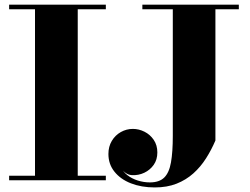

<svg xmlns="http://www.w3.org/2000/svg" viewBox="-20 -770 1068 820"><path d="M19 0V-19.5H129.5V-730.5H19V-750H432V-730.5H312V-19.5H432V0ZM1000 -750V-730.5H900V-170Q883 -130 860 -93.8Q837 -57.5 805.8 -29.5Q774.5 -1.5 734 14.5Q693.5 30.5 641 30.5Q584 30.5 539.2 13Q494.5 -4.5 468.8 -36.8Q443 -69 443 -112.5Q443 -144 457.5 -168.2Q472 -192.5 496 -206Q520 -219.5 547.5 -219.5Q573 -219.5 597 -207.5Q621 -195.5 636.5 -172.8Q652 -150 652 -119Q652 -88 636.5 -66Q621 -44 596.2 -32.2Q571.5 -20.5 543 -22Q527 -23 512.8 -34.2Q498.5 -45.5 494.5 -61Q503.5 -38 523.2 -22.5Q543 -7 568.5 1Q594 9 620 9Q660.5 9 681.5 -11.8Q702.5 -32.5 710.2 -76.5Q718 -120.5 718 -190V-730.5H588V-750Z"/></svg>

Font: Bodoni Moda 11pt ExtraBold
Style: Regular
Weight: 800
Designer: Owen Earl
Foundry: indestructible type
Version: Version 2.004